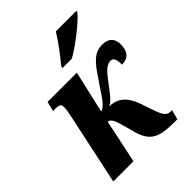

<svg xmlns="http://www.w3.org/2000/svg" viewBox="-219 -880 1002 1002"><g transform="rotate(-45 282.0 -379.5)"><path d="M261 -606H330C394 -641 495 -722 521 -756L524 -766H372C345 -721 297 -657 264 -619ZM478 7H496L510 -46H502C464 -46 456 -75 435 -134L417 -187C393 -255 355 -291 292 -292C318 -304 338 -330 387 -396C412 -430 438 -456 465 -456C486 -456 494 -436 493 -399C545 -398 564 -433 564 -479C564 -514 547 -546 494 -546C434 -546 402 -507 351 -430C336 -408 320 -385 304 -360C278 -322 258 -304 244 -304L297 -536H81L68 -482H89C114 -482 123 -476 123 -455C123 -437 118 -415 112 -385L30 0H179L230 -241C251 -240 262 -214 275 -164L292 -102C318 -12 363 7 478 7Z"/></g></svg>

Font: Noto Serif Condensed Extra
Style: Italic
Weight: 800
Width: 3
Italic angle: -12°
Designer: Monotype Design Team
Foundry: Monotype Imaging Inc.
Version: Version 1.901